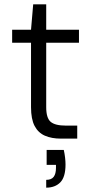

<svg xmlns="http://www.w3.org/2000/svg" viewBox="-20 -639 421 885"><path d="M261 0Q218 0 187 -13.5Q156 -27 139.5 -58.5Q123 -90 123 -145V-442H36V-502H123L133 -619H193V-502H344V-442H193V-145Q193 -95 213.5 -77.5Q234 -60 284 -60H336V0ZM193 226V190Q217 190 227.5 176Q238 162 238 135V121H195V52H274Q278 70 280 87.5Q282 105 282 119Q282 177 258 201.5Q234 226 193 226Z"/></svg>

Font: DM Sans 16pt Light
Style: Regular
Weight: 300
Version: Version 4.004;gftools[0.9.30]